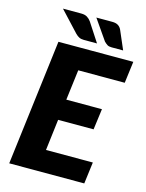

<svg xmlns="http://www.w3.org/2000/svg" viewBox="-133 -994 819 1075"><g transform="rotate(15 276.0 -457.0)"><path d="M28.5 0ZM536.5 -603H267L245 -427H451.5L435.5 -306H230L208 -125.5H479.5L463.5 0H28.5L118.5 -728.5H552.5ZM380.5 -914.5Q402 -914.5 414.8 -906.5Q427.5 -898.5 434 -884.5L481 -775.5H414Q398 -775.5 389 -781.2Q380 -787 370 -797L288.5 -914.5ZM201 -914.5Q222.5 -914.5 236 -906Q249.5 -897.5 258.5 -884.5L329.5 -775.5H253Q237 -775.5 226 -781Q215 -786.5 204.5 -797L95 -914.5Z"/></g></svg>

Font: Lato Black
Style: Italic
Weight: 900
Italic angle: -7°
Designer: Lukasz Dziedzic
Foundry: tyPoland Lukasz Dziedzic
Version: Version 2.007; 2014-02-27